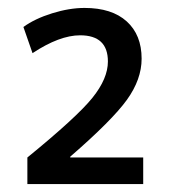

<svg xmlns="http://www.w3.org/2000/svg" viewBox="-20 -756 425 484"><path d="M252 -601Q252 -667 182 -667Q130 -667 62 -622L39 -688Q68 -709 111.5 -722.5Q155 -736 193 -736Q262 -736 299.5 -702Q337 -668 337 -608Q337 -556 300 -504.5Q263 -453 157 -361V-359H341V-292H49V-359Q174 -461 213 -509.5Q252 -558 252 -601Z"/></svg>

Font: Mplus 1p Medium
Style: Regular
Weight: 500
Version: Version 1.061